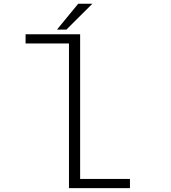

<svg xmlns="http://www.w3.org/2000/svg" viewBox="-20 -978 890 998"><path d="M276 -824 386.5 -958.5H460L325 -824ZM396.5 -48H655.5V0H338.5V-752H113V-800H396.5Z"/></svg>

Font: League Mono Wide UltraLight
Style: Regular
Weight: 200
Width: 8
Designer: Tyler Finck
Foundry: The League of Moveable Type / Tyler Finck
Version: Version 2.210